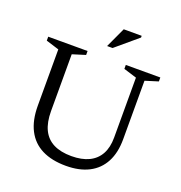

<svg xmlns="http://www.w3.org/2000/svg" viewBox="-153 -1001 1074 1142"><g transform="rotate(20 384.0 -430.5)"><path d="M602 -245.5V-625.5L519.5 -651V-676H738V-651L656 -625.5V-255Q656 -170 624.8 -110.8Q593.5 -51.5 534 -20.8Q474.5 10 389 10Q299.5 10 237.2 -21.2Q175 -52.5 142.8 -114.8Q110.5 -177 110.5 -269.5V-625.5L28.5 -651V-676H277.5V-651L195.5 -625.5V-266Q195.5 -195 218.2 -148.2Q241 -101.5 286.5 -78.5Q332 -55.5 400 -55.5Q465.5 -55.5 510.5 -77.2Q555.5 -99 578.8 -141.5Q602 -184 602 -245.5ZM376.5 -743.5 435.5 -871H549V-860L411 -743.5Z"/></g></svg>

Font: Newsreader 16pt 16pt
Style: Regular
Weight: 400
Version: Version 1.003